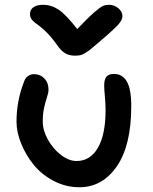

<svg xmlns="http://www.w3.org/2000/svg" viewBox="-20 -790 639 800"><path d="M434.1 -770Q456.5 -770 473.4 -755.4Q490.2 -740.7 490.2 -723.1Q490.2 -709 475.6 -690.9Q460.9 -672.9 407.2 -627Q396 -617.7 377.2 -601.3Q358.4 -585 352.3 -580.6Q346.2 -576.2 334.5 -568.8Q322.8 -561.5 313.7 -559.8Q304.7 -558.1 292 -558.1Q267.6 -558.1 250.2 -568.8Q232.9 -579.6 213.9 -607.9Q197.3 -631.3 179.4 -649.9Q161.6 -668.5 149.2 -677.7Q136.7 -687 126 -695.3Q115.2 -703.6 110.1 -711.9Q105 -720.2 105 -731.9Q105 -750 119.6 -760Q134.3 -770 159.2 -770Q193.8 -770 224.6 -749.5Q255.4 -729 301.8 -668.9Q345.7 -715.3 372.3 -738.3Q398.9 -761.2 409.7 -765.6Q420.4 -770 434.1 -770ZM311 -9.8Q253.9 -9.8 203.4 -36.4Q152.8 -63 119.9 -104Q86.9 -145 67.9 -192.4Q48.8 -239.7 48.8 -283.2Q48.8 -371.1 81.1 -452.1Q85.4 -464.8 96.4 -472.9Q107.4 -481 121.1 -481Q147.5 -481 164.8 -463.1Q182.1 -445.3 182.1 -417Q182.1 -403.3 176 -385.7Q169.9 -368.2 164.1 -342.5Q158.2 -316.9 158.2 -283.2Q158.2 -246.6 179.7 -208Q201.2 -169.4 234.1 -144.3Q267.1 -119.1 298.8 -119.1Q356.4 -119.1 388.2 -174.6Q419.9 -230 419.9 -331.1Q419.9 -357.9 417 -388.4Q414.1 -418.9 414.1 -434.1Q414.1 -458 423.1 -470Q432.1 -481.9 455.1 -481.9Q490.2 -481.9 508.5 -450.4Q526.9 -418.9 526.9 -348.1Q526.9 -183.6 466.6 -96.7Q406.2 -9.8 311 -9.8Z"/></svg>

Font: Shantell Sans Irregular
Style: Regular
Weight: 500
Designer: Stephen Nixon, Anya Danilova, Shantell Martin
Foundry: Arrow Type
Version: Version 1.006;[9816181b4]